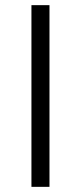

<svg xmlns="http://www.w3.org/2000/svg" viewBox="-20 -725 313 745"><path d="M102 0V-705H172V0Z"/></svg>

Font: Nunito Sans 7pt Light
Style: Regular
Weight: 300
Designer: Vernon Adams
Foundry: Vernon Adams
Version: Version 3.101;gftools[0.9.27]